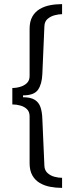

<svg xmlns="http://www.w3.org/2000/svg" viewBox="-20 -755 355 934"><path d="M282 159Q251 159 223 153.5Q195 148 172.5 134.5Q150 121 137 97.5Q124 74 124 39V-189Q124 -211 111.5 -223.5Q99 -236 79.5 -241.5Q60 -247 40 -247V-327Q60 -327 79.5 -333Q99 -339 111.5 -351.5Q124 -364 124 -385V-615Q124 -650 137 -673.5Q150 -697 172.5 -710.5Q195 -724 223 -729.5Q251 -735 282 -735V-686Q266 -686 246.5 -681Q227 -676 212 -663.5Q197 -651 196 -628L186 -395Q184 -346 165 -318.5Q146 -291 92 -291V-282Q129 -282 149 -269.5Q169 -257 177 -233.5Q185 -210 186 -176L196 52Q197 74 211.5 87Q226 100 245.5 105Q265 110 282 110Z"/></svg>

Font: Archivo SemiExpanded Light
Style: Regular
Weight: 300
Width: 6
Designer: Hector Gatti
Foundry: Omnibus-Type
Version: Version 2.001